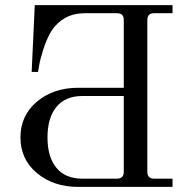

<svg xmlns="http://www.w3.org/2000/svg" viewBox="-20 -732 748 752"><path d="M464.8 -356H303.2Q235.8 -356 200.9 -313.2Q166 -270.5 166 -193.8Q166 -117.2 200.9 -74.7Q235.8 -32.2 303.2 -32.2H438Q464.8 -32.2 464.8 -59.1ZM464.8 -388.2V-652.8Q464.8 -667 458.5 -673.6Q452.1 -680.2 438 -680.2H313Q263.7 -680.2 229 -658Q194.3 -635.7 174.8 -599.1Q159.2 -569.8 147.7 -532.5Q136.2 -495.1 132.8 -472.7L128.9 -450.2H104L116.2 -711.9H655.8V-680.2H584Q569.8 -680.2 563.5 -673.6Q557.1 -667 557.1 -652.8V-59.1Q557.1 -32.2 584 -32.2H655.8V0H286.1Q189.5 0 124.8 -54Q60.1 -107.9 60.1 -193.8Q60.1 -279.8 124.8 -334Q189.5 -388.2 286.1 -388.2Z"/></svg>

Font: Flanker Steampunk
Style: Regular
Weight: 400
Designer: Alexey Kryukov, Leonardo Di Lena
Foundry: Alexey Kryukov, Leonardo Di Lena
Version: 1.210